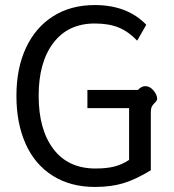

<svg xmlns="http://www.w3.org/2000/svg" viewBox="-20 -730 687 760"><path d="M45 -351Q45 -459 82.5 -540Q120 -621 190 -665.5Q260 -710 355 -710Q484 -710 559 -632L523 -569Q490 -604 451 -620.5Q412 -637 355 -637Q250 -637 191.5 -560.5Q133 -484 133 -351Q133 -217 191.5 -140Q250 -63 358 -63Q403 -63 433.5 -71Q464 -79 491 -97V-302H326V-374H526Q540 -389 555 -389Q573 -389 587.5 -372Q602 -355 602 -339Q602 -332 594.5 -325Q587 -318 582 -310Q577 -302 577 -283V-56Q518 -20 469 -5Q420 10 356 10Q259 10 188.5 -34.5Q118 -79 81.5 -160.5Q45 -242 45 -351Z"/></svg>

Font: Niramit
Style: Regular
Weight: 400
Version: Version 1.000; ttfautohint (v1.6)